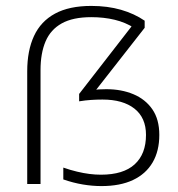

<svg xmlns="http://www.w3.org/2000/svg" viewBox="-20 -622 600 649"><path d="M469 -552V-528L294 -304.5L290.5 -316.5Q303 -319 314 -319.8Q325 -320.5 339.5 -320.5Q390.5 -320.5 431 -303.5Q471.5 -286.5 495 -252.5Q518.5 -218.5 518.5 -166Q518.5 -111.5 495.8 -72.8Q473 -34 429.5 -13.5Q386 7 323 7Q292 7 259.5 1.5Q227 -4 194 -15.5V-55.5Q218.5 -47 240.5 -41.8Q262.5 -36.5 282.5 -34Q302.5 -31.5 321 -31.5Q397 -31.5 435.2 -66.5Q473.5 -101.5 473.5 -166Q473.5 -224 434.5 -254.8Q395.5 -285.5 326.5 -285.5Q306.5 -285.5 287.8 -284.2Q269 -283 247.5 -279.5V-304.5L436.5 -548L434.5 -527Q404 -546.5 367.5 -555.2Q331 -564 288.5 -564Q226.5 -564 188.8 -543Q151 -522 134 -482Q117 -442 117 -385V0H72V-381Q72 -451 95 -500.5Q118 -550 166 -576Q214 -602 288.5 -602Q343.5 -602 388.8 -589Q434 -576 469 -552Z"/></svg>

Font: Encode Sans SC ExtraLight
Style: Regular
Weight: 250
Designer: Multiple Designers
Foundry: Impallari Type
Version: Version 3.002